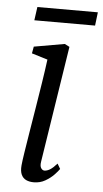

<svg xmlns="http://www.w3.org/2000/svg" viewBox="-52 -726 413 770"><g transform="rotate(5 155.0 -341.0)"><path d="M113.5 10Q96 10 83 4Q70 -2 63.5 -16Q57 -30 59 -53Q60.5 -70 66 -105.5Q71.5 -141 79.2 -188.2Q87 -235.5 95.5 -287.8Q104 -340 112 -391.2Q120 -442.5 125.5 -485L61.5 -504.5L66.5 -532L189.5 -553.5L209 -543.5L136 -75.5Q133 -57 138.8 -48.8Q144.5 -40.5 152 -40.5Q162.5 -40.5 174.2 -47.5Q186 -54.5 202.5 -73L214.5 -52.5Q209 -44 194.8 -29Q180.5 -14 159.8 -2Q139 10 113.5 10ZM67 -691.5H310.5L304 -637.5H59.5Z"/></g></svg>

Font: Merriweather 48pt Light
Style: Italic
Weight: 300
Italic angle: -7.8°
Version: Version 2.101